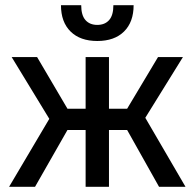

<svg xmlns="http://www.w3.org/2000/svg" viewBox="-20 -720 750 740"><path d="M170 -262 25 -500H123L240 -301H310V-500H400V-301H470L589 -500H685L540 -266L695 0H593L470 -219H400V0H310V-219H240L115 0H15ZM355 -562Q289 -562 252 -598.5Q215 -635 215 -700H293Q293 -661 309.5 -642.5Q326 -624 355 -624Q384 -624 400.5 -642.5Q417 -661 417 -700H495Q495 -635 458 -598.5Q421 -562 355 -562Z"/></svg>

Font: PT Root UI Medium
Style: Regular
Weight: 500
Designer: Vitaly Kuzmin
Foundry: ParaType Ltd.
Version: Version 2.001G